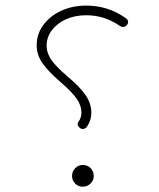

<svg xmlns="http://www.w3.org/2000/svg" viewBox="-20 -685 580 700"><path d="M436 -620.6Q453.1 -609.9 443.8 -595.2Q439.9 -588.9 432.4 -587.4Q424.8 -585.9 418 -589.8Q361.8 -629.4 294.4 -629.4Q252.9 -629.4 220.2 -614.5Q187.5 -599.6 168.7 -574.2Q149.9 -548.8 149.9 -518.1Q149.9 -492.7 166.3 -468Q182.6 -443.4 225.1 -407.2Q270 -369.6 291.5 -338.9Q313 -308.1 313 -273.9Q313 -246.1 296.9 -223.1Q292.5 -216.8 284.9 -215.1Q277.3 -213.4 270.5 -219.2Q258.3 -229.5 266.1 -240.7Q276.9 -255.9 276.9 -274.9Q276.9 -299.8 259.8 -324.7Q242.7 -349.6 200.2 -386.2Q156.7 -423.8 135.3 -454.1Q113.8 -484.4 113.8 -520Q113.8 -561.5 138.2 -594.2Q162.6 -627 203.4 -645.8Q244.1 -664.6 294.4 -664.6Q372.6 -664.6 436 -620.6ZM242.7 -43.5Q242.7 -59.6 253.9 -71.5Q265.1 -83.5 281.7 -83.5Q298.8 -83.5 310.3 -72Q321.8 -60.5 321.8 -43.5Q321.8 -26.9 309.8 -15.6Q297.9 -4.4 281.7 -4.4Q265.6 -4.4 254.2 -15.6Q242.7 -26.9 242.7 -43.5Z"/></svg>

Font: Mikhak-FD ExtraLight
Style: Regular
Weight: 200
Designer: Amin Abedi
Version: Version 3.2